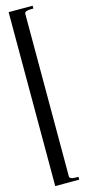

<svg xmlns="http://www.w3.org/2000/svg" viewBox="-141 -770 448 981"><g transform="rotate(-15 83.5 -280.0)"><path d="M20 -740H147V-725H134Q100 -725 100 -710V150Q100 165 134 165H147V180H20Z"/></g></svg>

Font: kawoszeh
Style: Medium
Weight: 500
Version: Version 000.030